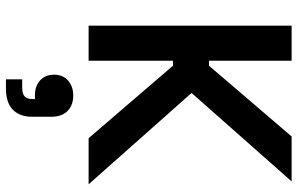

<svg xmlns="http://www.w3.org/2000/svg" viewBox="-202 -538 1025 662"><g transform="rotate(90 311.0 -207.5)"><path d="M69 0V-700H190V-415H207L451 -700H606L301 -355L616 0H457L207 -291H190V0ZM254 285V229H282Q304 229 313 220.5Q322 212 322 193V185H309Q277 185 257.5 167Q238 149 238 119Q238 89 258 71Q278 53 310 53Q343 53 363 72.5Q383 92 383 128V195Q383 238 358.5 261.5Q334 285 286 285Z"/></g></svg>

Font: Space Grotesk Light SemiBold
Style: Regular
Weight: 600
Version: Version 2.000